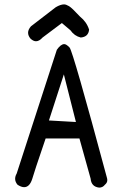

<svg xmlns="http://www.w3.org/2000/svg" viewBox="-20 -838 540 875"><path d="M144 -650Q132 -650 119 -662Q108 -675 108 -689Q108 -703 121 -718L234 -805Q256 -818 272 -818Q281 -818 294.5 -810Q308 -802 345 -762Q375 -738 386 -703Q383 -670 348 -667Q319 -674 301 -700L262 -733L174 -667Q159 -650 144 -650ZM432 17Q396 13 393 -24L342 -207H188Q133 -46 127 -23Q115 15 90 15Q77 15 60 4Q49 -9 49 -23Q49 -35 56 -47L239 -611Q257 -637 273 -637Q282 -637 297 -621.5Q312 -606 467 -29Q469 -23 469 -17Q469 -5 458 4Q448 17 432 17ZM326 -282 271 -499 203 -289Z"/></svg>

Font: Xiaolai SC
Style: Regular
Weight: 400
Designer: Nozomi Seto 瀬戸のぞみ
Version: Version 3.11;December 4, 2020;FontCreator 13.0.0.2613 64-bit